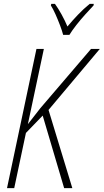

<svg xmlns="http://www.w3.org/2000/svg" viewBox="-20 -965 532 985"><path d="M16 0 167 -714H205L123 -328L187 -410L447 -714H492L229 -401L351 0H309L199 -372L113 -283L53 0ZM304 -786Q299 -806 288 -835Q277 -864 264.5 -892Q252 -920 241 -937L243 -945H262Q278 -923 295.5 -891.5Q313 -860 326 -829Q350 -858 379.5 -889Q409 -920 440 -945H461L460 -937Q442 -918 418 -891.5Q394 -865 372 -837Q350 -809 336 -786Z"/></svg>

Font: Noto Sans Condensed ExtraLight
Style: Italic
Weight: 200
Width: 3
Italic angle: -12°
Designer: Monotype Design Team
Foundry: Monotype Imaging Inc.
Version: Version 2.013; ttfautohint (v1.8.4.7-5d5b)